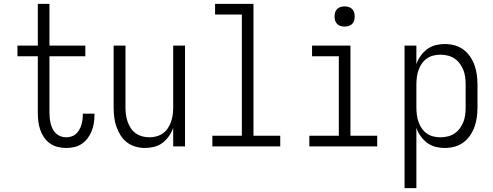

<svg xmlns="http://www.w3.org/2000/svg" viewBox="-20 -755 2540 990"><path d="M321 8Q299 8 277 2.5Q255 -3 237 -16Q219 -29 206.5 -47.5Q194 -66 187 -87Q180 -108 177.5 -130Q175 -152 175 -174V-465H70V-520H175V-735H235V-520H420V-465H235V-174Q235 -160 236.5 -145.5Q238 -131 241.5 -117Q245 -103 251.5 -90Q258 -77 268.5 -67Q279 -57 293 -52Q307 -47 321 -47Q334 -47 347.5 -51Q361 -55 371 -64Q381 -73 388 -84.5Q395 -96 399 -109Q403 -122 405 -135.5Q407 -149 407 -162V-169H467V-159Q467 -138 463.5 -117.5Q460 -97 452 -77.5Q444 -58 431 -41Q418 -24 400.5 -12.5Q383 -1 362.5 3.5Q342 8 321 8Z M727 8Q703 8 678.5 1Q654 -6 634.5 -21Q615 -36 601.5 -57.5Q588 -79 580 -102.5Q572 -126 569 -150.5Q566 -175 566 -200V-520H627V-200Q627 -181 629.5 -163Q632 -145 638 -127.5Q644 -110 654.5 -94Q665 -78 680 -67.5Q695 -57 713 -52Q731 -47 750 -47Q769 -47 787 -52Q805 -57 820 -67.5Q835 -78 845.5 -94Q856 -110 862 -127.5Q868 -145 870.5 -163Q873 -181 873 -200V-520H934V0H873V-96Q865 -73 851 -53Q837 -33 818 -18.5Q799 -4 775 2Q751 8 727 8Z M1075 0V-55H1227V-680H1089V-735H1287V-55H1425V0Z M1575 0V-55H1727V-465H1589V-520H1787V-55H1925V0ZM1757 -618Q1746 -618 1736 -621Q1726 -624 1718.5 -631.5Q1711 -639 1708 -649Q1705 -659 1705 -670Q1705 -681 1708 -691Q1711 -701 1718.5 -708.5Q1726 -716 1736 -719Q1746 -722 1757 -722Q1768 -722 1778 -719Q1788 -716 1795.5 -708.5Q1803 -701 1806 -691Q1809 -681 1809 -670Q1809 -659 1806 -649Q1803 -639 1795.5 -631.5Q1788 -624 1778 -621Q1768 -618 1757 -618Z M2066 215V-520H2127V-424Q2135 -447 2149 -467Q2163 -487 2182.5 -501.5Q2202 -516 2225.5 -522Q2249 -528 2273 -528Q2299 -528 2323.5 -521.5Q2348 -515 2368.5 -500Q2389 -485 2403.5 -464Q2418 -443 2426.5 -419.5Q2435 -396 2438.5 -370.5Q2442 -345 2442 -320V-200Q2442 -175 2438.5 -149.5Q2435 -124 2426.5 -100.5Q2418 -77 2403.5 -56Q2389 -35 2368.5 -20Q2348 -5 2323.5 1.5Q2299 8 2273 8Q2249 8 2225.5 2Q2202 -4 2182.5 -18.5Q2163 -33 2149 -53Q2135 -73 2127 -96V215ZM2251 -47Q2270 -47 2288.5 -51.5Q2307 -56 2323 -66.5Q2339 -77 2350.5 -92.5Q2362 -108 2369 -125.5Q2376 -143 2378.5 -162Q2381 -181 2381 -200V-320Q2381 -339 2378.5 -358Q2376 -377 2369 -394.5Q2362 -412 2350.5 -427.5Q2339 -443 2323 -453.5Q2307 -464 2288.5 -468.5Q2270 -473 2251 -473Q2232 -473 2214 -468.5Q2196 -464 2180.5 -453Q2165 -442 2154.5 -426.5Q2144 -411 2138 -393.5Q2132 -376 2129.5 -357.5Q2127 -339 2127 -320V-200Q2127 -181 2129.5 -162.5Q2132 -144 2138 -126.5Q2144 -109 2154.5 -93.5Q2165 -78 2180.5 -67Q2196 -56 2214 -51.5Q2232 -47 2251 -47Z"/></svg>

Font: Iosevka SS18 Light
Style: Regular
Weight: 300
Monospace: yes
Designer: Belleve Invis
Foundry: Belleve Invis
Version: Version 25.1.1; ttfautohint (v1.8.4)